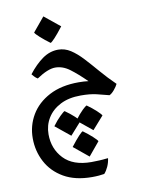

<svg xmlns="http://www.w3.org/2000/svg" viewBox="-92 -536 726 969"><g transform="rotate(-10 271.0 -51.5)"><path d="M300.8 369.1Q214.4 369.1 156.2 335.4Q98.1 301.8 68.6 245.8Q39.1 189.9 39.1 124.5Q39.1 60.1 71 5.9Q103 -48.3 165 -81.1Q227.1 -113.8 315.9 -113.8Q344.2 -113.8 366.2 -110.8Q322.3 -154.3 286.6 -180.9Q251 -207.5 212.4 -207.5Q174.8 -207.5 116.7 -168.5Q106.9 -174.3 99.9 -182.1Q92.8 -189.9 88.9 -194.8Q124.5 -240.7 162.1 -267.3Q199.7 -293.9 242.7 -293.9Q276.4 -293.9 306.2 -274.7Q335.9 -255.4 366 -222.9Q396 -190.4 429.4 -151.4Q462.9 -112.3 503.4 -72.8Q497.6 -60.1 484.1 -43.9Q470.7 -27.8 458.5 -22.5Q427.7 -30.8 395 -38.6Q362.3 -46.4 314.5 -46.4Q253.4 -46.4 210.2 -24.2Q167 -2 144 35.4Q121.1 72.8 121.1 118.7Q121.1 192.9 168.9 243.4Q216.8 293.9 310.5 293.9Q331.1 293.9 353 292.7Q375 291.5 396 289.1Q393.1 312 384 331.8Q375 351.6 363.3 364.3Q351.6 366.2 335.7 367.7Q319.8 369.1 300.8 369.1ZM233.4 145.5 157.2 83.5Q177.7 55.7 196.8 37.1Q215.8 18.6 221.2 17.1Q247.6 35.6 267.8 54.2Q288.1 72.8 291.5 80.1ZM348.1 137.2 271.5 74.7Q296.9 41.5 313.7 25.6Q330.6 9.8 335.4 8.3Q361.8 26.9 382.1 45.7Q402.3 64.5 405.8 71.8ZM306.2 265.1 230 202.6Q256.8 168 272.5 151.4Q288.1 134.8 293.5 133.3Q319.8 152.3 340.1 170.9Q360.4 189.5 363.3 196.3ZM211.9 -334Q184.6 -354 163.1 -373.3Q141.6 -392.6 138.7 -399.9L198.7 -472.2L278.8 -407.2Q250.5 -370.6 234.1 -353.3Q217.8 -335.9 211.9 -334Z"/></g></svg>

Font: Harmattan SemiBold
Style: Regular
Weight: 600
Designer: George W. Nuss III and SIL International
Foundry: SIL International
Version: Version 4.000